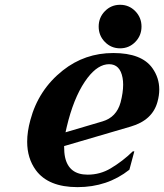

<svg xmlns="http://www.w3.org/2000/svg" viewBox="-20 -767 681 797"><path d="M301.8 9.8Q180.7 9.8 128.9 -60.5Q92.8 -109.9 92.8 -178.7Q92.8 -220.2 106 -268.6Q139.6 -394.5 240.7 -474.6Q332 -546.9 450.2 -546.9Q568.4 -546.9 612.8 -483.9Q641.1 -443.8 641.1 -395.5Q641.1 -371.1 633.8 -344.7Q613.3 -268.1 522.9 -241.7L246.1 -160.6Q246.1 -132.8 250 -114.7Q265.6 -42 343.8 -42Q396 -42 439.9 -68.4Q489.7 -98.1 531.2 -138.7H537.6L517.1 -62.5Q425.8 9.8 301.8 9.8ZM252 -217.8 405.8 -263.2Q463.4 -280.3 480.5 -341.8Q491.2 -382.8 491.2 -415.5Q491.2 -430.7 488.8 -443.8Q478.5 -500.5 432.9 -500.5Q387.2 -500.5 343.8 -444.3Q294.4 -379.9 264.2 -268.6Q255.9 -236.8 252 -217.8ZM415.5 -720.7Q441.4 -747.1 478.5 -747.1Q515.6 -747.1 541.5 -720.7Q567.4 -694.3 567.4 -656.7Q567.4 -619.1 541.5 -592.8Q515.6 -566.4 478.5 -566.4Q441.4 -566.4 415.5 -592.8Q389.6 -619.1 389.6 -656.7Q389.6 -694.3 415.5 -720.7Z"/></svg>

Font: Cursive Sans
Style: Bold
Weight: 700
Italic angle: -15°
Designer: Wojciech Kalinowski "wmk69" (wmk69@o2.pl)
Foundry: Wojciech Kalinowski "wmk69" (wmk69@o2.pl)
Version: Wersja 3.1.0; 2022-02-18